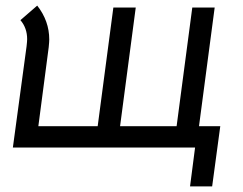

<svg xmlns="http://www.w3.org/2000/svg" viewBox="-20 -527 869 686"><path d="M659 139 677 0H26L75 -362Q77 -380 77 -387Q77 -427 53 -455L113 -507Q156 -452 156 -386Q156 -378 154 -358L117 -76H329L385 -500H465L409 -76H611L667 -500H747L691 -76H767L738 139Z"/></svg>

Font: Bellota
Style: Bold Italic
Weight: 700
Italic angle: -7.5°
Designer: Kemie Guaida
Foundry: Kemie Guaida
Version: Version 4.001